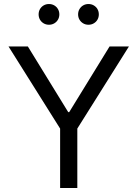

<svg xmlns="http://www.w3.org/2000/svg" viewBox="-20 -939 686 959"><path d="M22.5 -707H119.1L323.2 -375L315.4 -378.9H331.1L323.2 -375L527.3 -707H624L323.2 -228.5ZM280.3 -353.5H366.2V0H280.3ZM172.9 -867.2Q172.9 -881.8 179.7 -893.6Q186.5 -905.3 198.2 -912.1Q210 -918.9 224.6 -918.9Q239.3 -918.9 251 -912.1Q262.7 -905.3 269.5 -893.6Q276.4 -881.8 276.4 -867.2Q276.4 -852.5 269.5 -840.8Q262.7 -829.1 251 -822.3Q239.3 -815.4 224.6 -815.4Q210 -815.4 198.2 -822.3Q186.5 -829.1 179.7 -840.8Q172.9 -852.5 172.9 -867.2ZM370.1 -867.2Q370.1 -881.8 377 -893.6Q383.8 -905.3 395.5 -912.1Q407.2 -918.9 421.9 -918.9Q436.5 -918.9 448.2 -912.1Q460 -905.3 466.8 -893.6Q473.6 -881.8 473.6 -867.2Q473.6 -852.5 466.8 -840.8Q460 -829.1 448.2 -822.3Q436.5 -815.4 421.9 -815.4Q407.2 -815.4 395.5 -822.3Q383.8 -829.1 377 -840.8Q370.1 -852.5 370.1 -867.2Z"/></svg>

Font: Wanted Sans Variable
Style: Regular
Weight: 400
Designer: Original Design by Kil Hyung-jin and Kang Hanbin, Wanted Lab, Inc; Hangeul from Source Han Sans by Jang Soo-young and Ka
Foundry: Wanted Lab, Inc.
Version: Version 1.003;Glyphs 3.2 (3227)